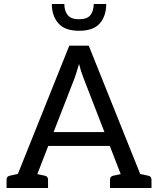

<svg xmlns="http://www.w3.org/2000/svg" viewBox="-20 -947 796 967"><path d="M13 0V-41Q13 -59 29 -62L70 -71L329 -717H427L686 -71L727 -62Q743 -59 743 -41V0H534V-41Q534 -59 550 -62L588 -70L533 -212H223L168 -70L206 -62Q222 -59 222 -41V0ZM357 -557 250 -282H506L399 -558Q388 -586 378 -625Q372 -605 367 -588Q362 -571 357 -557ZM378 -792Q306 -792 273.5 -830Q241 -868 241 -927H304Q304 -892 321 -871Q338 -850 378 -850Q419 -850 435.5 -871Q452 -892 452 -927H515Q515 -867 483 -829.5Q451 -792 378 -792Z"/></svg>

Font: Aleo
Style: Regular
Weight: 400
Designer: Alessio Laiso
Foundry: Alessio Laiso
Version: Version 2.001; ttfautohint (v1.8.4.7-5d5b);gftools[0.9.29]